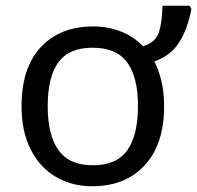

<svg xmlns="http://www.w3.org/2000/svg" viewBox="-20 -638 686 668"><path d="M551 -269Q551 -136 483.5 -63Q416 10 301 10Q230 10 174.5 -22.5Q119 -55 87 -117.5Q55 -180 55 -269Q55 -402 122 -474Q189 -546 304 -546Q357 -546 401.5 -528Q446 -510 478 -477Q523 -491 534 -529.5Q545 -568 545 -618H639L646 -607Q633 -538 604 -491.5Q575 -445 517 -424Q533 -393 542 -354Q551 -315 551 -269ZM146 -269Q146 -168 183.5 -115.5Q221 -63 303 -63Q386 -63 423 -115.5Q460 -168 460 -269Q460 -370 422.5 -421Q385 -472 302 -472Q220 -472 183 -421Q146 -370 146 -269Z"/></svg>

Font: Noto IKEA Simplified Chinese
Style: Regular
Weight: 400
Designer: Monotype Design Team
Foundry: Monotype Imaging Inc.
Version: Version 1.100